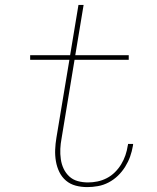

<svg xmlns="http://www.w3.org/2000/svg" viewBox="-20 -755 640 783"><path d="M336 8Q311 8 288.5 2Q266 -4 249 -18.5Q232 -33 222 -53.5Q212 -74 208 -97.5Q204 -121 205 -145Q206 -169 210 -193L263 -511H103V-530H266L300 -735H321L287 -530H505V-511H284L231 -190Q227 -169 226 -148Q225 -127 228 -106Q231 -85 239.5 -67Q248 -49 262.5 -35.5Q277 -22 297 -16.5Q317 -11 339 -11Q358 -11 377.5 -15Q397 -19 415.5 -28.5Q434 -38 449 -53Q464 -68 474.5 -85.5Q485 -103 491.5 -122Q498 -141 501 -161Q502 -163 502 -164.5Q502 -166 502 -168H523Q523 -166 522.5 -164Q522 -162 522 -160Q518 -137 510.5 -116Q503 -95 490.5 -75Q478 -55 461 -38.5Q444 -22 423 -11Q402 0 379.5 4Q357 8 336 8Z"/></svg>

Font: Iosevka Slab ThExObl
Style: Regular
Weight: 100
Width: 7
Italic angle: -9°
Monospace: yes
Designer: Belleve Invis
Foundry: Belleve Invis
Version: Version 11.1.1; ttfautohint (v1.8.3)